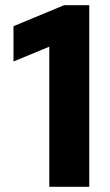

<svg xmlns="http://www.w3.org/2000/svg" viewBox="-20 -720 425 740"><path d="M170 0V-540L32 -483V-619L227 -700H324V0Z"/></svg>

Font: Red Hat Text VF
Style: Regular
Weight: 400
Designer: Pentagram, MCKL
Foundry: Pentagram, MCKL
Version: Version 1.023